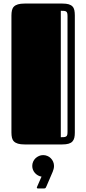

<svg xmlns="http://www.w3.org/2000/svg" viewBox="-20 -820 490 1090"><path d="M44.9 -731.9Q44.9 -748.5 47.9 -761.5Q50.8 -774.4 59.1 -782.7Q67.4 -791 82 -795.4Q96.7 -799.8 120.1 -799.8H334Q356.4 -799.8 370.1 -795.7Q383.8 -791.5 391.6 -783.2Q399.4 -774.9 402.1 -762.2Q404.8 -749.5 404.8 -732.4V-66.9Q404.8 -50.3 401.9 -37.8Q398.9 -25.4 391.1 -16.8Q383.3 -8.3 369.4 -4.2Q355.5 0 333 0H120.1Q96.7 0 82 -4.4Q67.4 -8.8 59.1 -17.1Q50.8 -25.4 47.9 -38.1Q44.9 -50.8 44.9 -67.9ZM363.3 -727.5Q363.3 -738.3 361.8 -744.6Q360.4 -751 356 -754.2Q351.6 -757.3 344.2 -758.1Q336.9 -758.8 325.2 -758.8V-41Q336.9 -41 344.2 -41.7Q351.6 -42.5 356 -45.7Q360.4 -48.8 361.8 -54.9Q363.3 -61 363.3 -72.3ZM163.1 122.1Q163.1 109.4 168 98.1Q172.9 86.9 181.4 78.6Q189.9 70.3 201.2 65.4Q212.4 60.5 225.1 60.5Q237.8 60.5 249 65.4Q260.3 70.3 268.6 78.6Q276.9 86.9 281.7 98.1Q286.6 109.4 286.6 122.1Q286.6 130.4 284.4 139.2Q282.2 147.9 279.3 154.8L244.1 236.8Q241.2 243.7 239 246.8Q236.8 250 229 250H196.8Q189 250 189 244.6Q189 243.2 191.4 238.3L215.8 182.6Q205.1 181.2 195.6 175.8Q186 170.4 178.7 162.4Q171.4 154.3 167.2 144Q163.1 133.8 163.1 122.1Z"/></svg>

Font: Fascinate Inline
Style: Regular
Weight: 900
Designer: Astigmatic (AOETI)
Foundry: Astigmatic (AOETI)
Version: Version 1.000